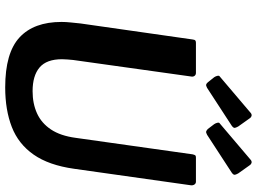

<svg xmlns="http://www.w3.org/2000/svg" viewBox="-148 -854 1012 757"><g transform="rotate(90 358.5 -476.0)"><path d="M646 -262Q632 -162 590 -102Q548 -42 481 -16Q414 10 325 10Q189 10 128 -46.5Q67 -103 67 -212Q67 -229 69 -248Q71 -267 73 -287L136 -728Q137 -737 140 -739.5Q143 -742 149 -742H268Q276 -742 280 -736Q284 -730 282 -722L217 -258Q216 -246 215 -235.5Q214 -225 214 -214Q214 -153 246.5 -125.5Q279 -98 340 -98Q389 -98 427.5 -115.5Q466 -133 491 -170.5Q516 -208 524 -268L589 -729Q591 -737 593 -739.5Q595 -742 602 -742H697Q704 -742 708 -736Q712 -730 711 -722L646 -262ZM447 -954 479 -909Q483 -902 484.5 -896Q486 -890 476 -883L327 -786Q318 -781 313.5 -782.5Q309 -784 305 -789L285 -814Q281 -820 279.5 -826.5Q278 -833 281 -835L427 -959Q433 -963 438.5 -961Q444 -959 447 -954ZM632 -954 664 -909Q668 -902 669.5 -896Q671 -890 661 -883L512 -786Q503 -781 498.5 -782.5Q494 -784 489 -789L470 -814Q466 -820 464.5 -826.5Q463 -833 466 -835L612 -959Q618 -963 623.5 -961Q629 -959 632 -954Z"/></g></svg>

Font: Libre Franklin SemiBold
Style: Italic
Weight: 600
Italic angle: -8°
Designer: Pablo Impallari, Rodrigo Fuenzalida, Nhung Nguyen
Foundry: Impallari Type
Version: Version 3.000